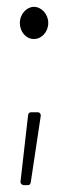

<svg xmlns="http://www.w3.org/2000/svg" viewBox="-20 -476 182 561"><path d="M79 -362C102 -362 121 -383 121 -409C121 -435 101 -456 79 -456C58 -456 38 -435 38 -409C38 -383 56 -362 79 -362ZM50 65H60C66 65 69 63 70 56L99 -137C100 -143 96 -148 90 -148H72C66 -148 63 -146 62 -139L40 54C39 60 44 65 50 65Z"/></svg>

Font: Barlow Condensed ExtraLight
Style: Regular
Weight: 275
Width: 3
Designer: Jeremy Tribby
Foundry: Tribby Type
Version: Version 1.422;hotconv 1.0.109;makeotfexe 2.5.65596